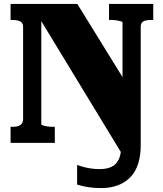

<svg xmlns="http://www.w3.org/2000/svg" viewBox="-20 -730 835 981"><path d="M699 12Q699 66 685.5 107.5Q672 149 645.5 176Q619 203 581.5 217Q544 231 496 231Q460 231 429 226Q398 221 374 213V113Q386 117 403 122Q420 127 442.5 130.5Q465 134 490 134Q525 134 549.5 122.5Q574 111 586.5 85Q599 59 599 16V-80L631 102L163 -668L191 -664V-95Q191 -92 200 -89Q209 -86 222.5 -84Q236 -82 248 -82H260V0H34V-82H45Q60 -82 72 -85.5Q84 -89 91 -98Q98 -107 98 -121V-592Q98 -607 91 -614.5Q84 -622 72 -625Q60 -628 45 -628H34V-710H375L669 -234L606 -156V-615Q606 -619 597 -621.5Q588 -624 575 -626Q562 -628 550 -628H537V-710H763V-628H753Q738 -628 725.5 -625.5Q713 -623 706 -615.5Q699 -608 699 -593Z"/></svg>

Font: Roboto Serif 20pt ExtraBold
Style: Regular
Weight: 800
Version: Version 1.008